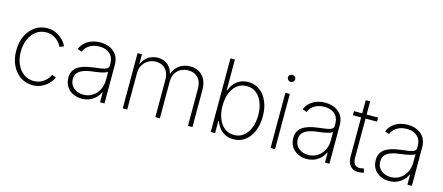

<svg xmlns="http://www.w3.org/2000/svg" viewBox="-50 -1275 4232 1833"><g transform="rotate(15 2066.0 -358.0)"><path d="M293 9.3Q225.6 9.3 172.6 -26.9Q119.6 -63 89.4 -126.5Q59.1 -189.9 59.1 -272Q59.1 -354 89.4 -417.5Q119.6 -481 172.6 -517.1Q225.6 -553.2 293 -553.2Q336.4 -553.2 370.6 -539.1Q404.8 -524.9 429.4 -504.2Q454.1 -483.4 469.2 -462.2Q484.4 -440.9 489.3 -426.8L448.2 -411.1Q444.8 -420.4 433.6 -437.3Q422.4 -454.1 403.1 -471.2Q383.8 -488.3 356.4 -500.2Q329.1 -512.2 293 -512.2Q236.3 -512.2 193.8 -480.5Q151.4 -448.7 127.7 -394.5Q104 -340.3 104 -272Q104 -203.6 127.7 -149.4Q151.4 -95.2 193.8 -63.7Q236.3 -32.2 293 -32.2Q329.1 -32.2 357.2 -44.2Q385.3 -56.2 404.8 -73.7Q424.3 -91.3 435.8 -108.4Q447.3 -125.5 450.7 -134.8L491.7 -119.6Q486.8 -105 471.4 -83.5Q456.1 -62 431.2 -40.8Q406.2 -19.5 371.6 -5.1Q336.9 9.3 293 9.3Z M780.3 12.2Q733.4 12.2 693.8 -6.8Q654.3 -25.9 630.6 -62Q606.9 -98.1 606.9 -149.9Q606.9 -184.1 619.1 -210.2Q631.3 -236.3 656.5 -255.1Q681.6 -273.9 721.2 -286.4Q760.7 -298.8 815.4 -305.2Q856.9 -310.1 889.4 -314.9Q921.9 -319.8 940.7 -330.3Q959.5 -340.8 959.5 -361.3V-383.8Q959.5 -423.8 942.6 -452.4Q925.8 -481 894.3 -496.8Q862.8 -512.7 818.8 -512.7Q779.8 -512.7 749 -501Q718.3 -489.3 697 -468.8Q675.8 -448.2 665 -421.4L622.6 -436.5Q638.7 -476.1 668.2 -502Q697.8 -527.8 736.6 -540.5Q775.4 -553.2 817.9 -553.2Q854.5 -553.2 887.9 -543Q921.4 -532.7 947.5 -511.5Q973.6 -490.2 988.8 -457.8Q1003.9 -425.3 1003.9 -380.9V0H960V-98.1H956.1Q941.9 -67.4 917 -42.5Q892.1 -17.6 857.7 -2.7Q823.2 12.2 780.3 12.2ZM785.6 -28.8Q836.4 -28.8 875.5 -54Q914.6 -79.1 937 -122.8Q959.5 -166.5 959.5 -221.2V-301.3Q951.2 -294.4 935.8 -288.8Q920.4 -283.2 901.1 -278.8Q881.8 -274.4 860.8 -271.5Q839.8 -268.6 819.8 -266.1Q760.3 -259.3 723.1 -244.4Q686 -229.5 668.7 -206.1Q651.4 -182.6 651.4 -148.4Q651.4 -111.8 668.9 -85Q686.5 -58.1 717 -43.5Q747.6 -28.8 785.6 -28.8Z M1184.6 0V-545.9H1228V-419.4H1220.7Q1231.9 -466.3 1257.6 -496.1Q1283.2 -525.9 1317.1 -540Q1351.1 -554.2 1387.2 -554.2Q1447.3 -554.2 1488 -516.6Q1528.8 -479 1539.6 -413.6H1529.8Q1539.1 -458 1564.5 -489.5Q1589.8 -521 1626.2 -537.6Q1662.6 -554.2 1705.6 -554.2Q1755.4 -554.2 1793.2 -532.2Q1831.1 -510.3 1852.3 -468.5Q1873.5 -426.8 1873.5 -366.7V0H1829.1V-366.2Q1829.1 -438.5 1792.2 -475.6Q1755.4 -512.7 1696.8 -512.7Q1655.3 -512.7 1622.3 -494.6Q1589.4 -476.6 1570.3 -443.1Q1551.3 -409.7 1551.3 -362.8V0H1506.8V-369.1Q1506.8 -437 1471.2 -474.9Q1435.5 -512.7 1377.4 -512.7Q1336.4 -512.7 1302.5 -493.7Q1268.6 -474.6 1248.5 -439.9Q1228.5 -405.3 1228.5 -358.9V0Z M2279.3 11.7Q2232.4 11.7 2197.5 -6.3Q2162.6 -24.4 2138.9 -54.2Q2115.2 -84 2102.5 -119.1H2097.2V0H2054.2V-727.5H2098.1V-423.8H2102.5Q2115.2 -459 2138.7 -488.5Q2162.1 -518.1 2197.3 -535.6Q2232.4 -553.2 2278.8 -553.2Q2344.2 -553.2 2393.1 -517.1Q2441.9 -481 2469 -417.2Q2496.1 -353.5 2496.1 -271.5Q2496.1 -189 2469.2 -125Q2442.4 -61 2393.6 -24.7Q2344.7 11.7 2279.3 11.7ZM2274.9 -29.3Q2330.1 -29.3 2369.6 -61.5Q2409.2 -93.8 2430.2 -148.7Q2451.2 -203.6 2451.2 -272Q2451.2 -339.8 2430.2 -394.3Q2409.2 -448.7 2369.9 -480.5Q2330.6 -512.2 2274.9 -512.2Q2219.7 -512.2 2180.2 -481Q2140.6 -449.7 2119.4 -395.5Q2098.1 -341.3 2098.1 -272Q2098.1 -202.6 2119.1 -147.7Q2140.1 -92.8 2179.9 -61Q2219.7 -29.3 2274.9 -29.3Z M2645.5 0V-545.9H2689.5V0ZM2667.5 -658.7Q2652.8 -658.7 2642.1 -668.9Q2631.3 -679.2 2631.3 -693.4Q2631.3 -708 2642.1 -718Q2652.8 -728 2667.5 -728Q2682.1 -728 2692.6 -718Q2703.1 -708 2703.1 -693.4Q2703.1 -679.2 2692.6 -668.9Q2682.1 -658.7 2667.5 -658.7Z M3003.4 12.2Q2956.5 12.2 2917 -6.8Q2877.4 -25.9 2853.8 -62Q2830.1 -98.1 2830.1 -149.9Q2830.1 -184.1 2842.3 -210.2Q2854.5 -236.3 2879.6 -255.1Q2904.8 -273.9 2944.3 -286.4Q2983.9 -298.8 3038.6 -305.2Q3080.1 -310.1 3112.5 -314.9Q3145 -319.8 3163.8 -330.3Q3182.6 -340.8 3182.6 -361.3V-383.8Q3182.6 -423.8 3165.8 -452.4Q3148.9 -481 3117.4 -496.8Q3085.9 -512.7 3042 -512.7Q3002.9 -512.7 2972.2 -501Q2941.4 -489.3 2920.2 -468.8Q2898.9 -448.2 2888.2 -421.4L2845.7 -436.5Q2861.8 -476.1 2891.4 -502Q2920.9 -527.8 2959.7 -540.5Q2998.5 -553.2 3041 -553.2Q3077.6 -553.2 3111.1 -543Q3144.5 -532.7 3170.7 -511.5Q3196.8 -490.2 3211.9 -457.8Q3227.1 -425.3 3227.1 -380.9V0H3183.1V-98.1H3179.2Q3165 -67.4 3140.1 -42.5Q3115.2 -17.6 3080.8 -2.7Q3046.4 12.2 3003.4 12.2ZM3008.8 -28.8Q3059.6 -28.8 3098.6 -54Q3137.7 -79.1 3160.2 -122.8Q3182.6 -166.5 3182.6 -221.2V-301.3Q3174.3 -294.4 3158.9 -288.8Q3143.6 -283.2 3124.3 -278.8Q3105 -274.4 3084 -271.5Q3063 -268.6 3043 -266.1Q2983.4 -259.3 2946.3 -244.4Q2909.2 -229.5 2891.8 -206.1Q2874.5 -182.6 2874.5 -148.4Q2874.5 -111.8 2892.1 -85Q2909.7 -58.1 2940.2 -43.5Q2970.7 -28.8 3008.8 -28.8Z M3562 -545.9V-505.9H3323.7V-545.9ZM3404.8 -675.8H3448.7V-116.7Q3448.7 -71.8 3470.2 -50.8Q3491.7 -29.8 3531.2 -36.6Q3536.6 -37.6 3543.9 -39.1Q3551.3 -40.5 3557.1 -41.5L3566.9 -2.4Q3559.6 0 3550.5 1.7Q3541.5 3.4 3533.2 3.9Q3473.1 12.7 3439 -20.8Q3404.8 -54.2 3404.8 -114.3Z M3818.4 12.2Q3771.5 12.2 3731.9 -6.8Q3692.4 -25.9 3668.7 -62Q3645 -98.1 3645 -149.9Q3645 -184.1 3657.2 -210.2Q3669.4 -236.3 3694.6 -255.1Q3719.7 -273.9 3759.3 -286.4Q3798.8 -298.8 3853.5 -305.2Q3895 -310.1 3927.5 -314.9Q3960 -319.8 3978.8 -330.3Q3997.6 -340.8 3997.6 -361.3V-383.8Q3997.6 -423.8 3980.7 -452.4Q3963.9 -481 3932.4 -496.8Q3900.9 -512.7 3856.9 -512.7Q3817.9 -512.7 3787.1 -501Q3756.3 -489.3 3735.1 -468.8Q3713.9 -448.2 3703.1 -421.4L3660.6 -436.5Q3676.8 -476.1 3706.3 -502Q3735.8 -527.8 3774.7 -540.5Q3813.5 -553.2 3856 -553.2Q3892.6 -553.2 3926 -543Q3959.5 -532.7 3985.6 -511.5Q4011.7 -490.2 4026.9 -457.8Q4042 -425.3 4042 -380.9V0H3998V-98.1H3994.1Q3980 -67.4 3955.1 -42.5Q3930.2 -17.6 3895.8 -2.7Q3861.3 12.2 3818.4 12.2ZM3823.7 -28.8Q3874.5 -28.8 3913.6 -54Q3952.6 -79.1 3975.1 -122.8Q3997.6 -166.5 3997.6 -221.2V-301.3Q3989.3 -294.4 3973.9 -288.8Q3958.5 -283.2 3939.2 -278.8Q3919.9 -274.4 3898.9 -271.5Q3877.9 -268.6 3857.9 -266.1Q3798.3 -259.3 3761.2 -244.4Q3724.1 -229.5 3706.8 -206.1Q3689.5 -182.6 3689.5 -148.4Q3689.5 -111.8 3707 -85Q3724.6 -58.1 3755.1 -43.5Q3785.6 -28.8 3823.7 -28.8Z"/></g></svg>

Font: Inter ExtraLight
Style: Regular
Weight: 250
Designer: Rasmus Andersson
Foundry: rsms
Version: Version 4.001;git-66647c0bb